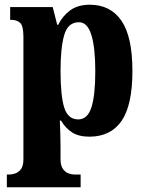

<svg xmlns="http://www.w3.org/2000/svg" viewBox="-20 -566 619 812"><path d="M9 226V172H21Q31 172 44.5 167.5Q58 163 68.5 149.5Q79 136 79 108V-411Q79 -457 65 -469.5Q51 -482 28 -482H23V-536H203L222 -461H226Q244 -498 276.5 -522Q309 -546 360 -546Q447 -546 493.5 -478.5Q540 -411 540 -266Q540 -121 494 -54.5Q448 12 358 12Q313 12 285 -6Q257 -24 238 -56H233Q234 -32 235 -3.5Q236 25 236 55V107Q236 135 246.5 149Q257 163 270.5 167.5Q284 172 293 172H321V226ZM311 -61Q350 -61 366.5 -111.5Q383 -162 383 -265Q383 -364 366.5 -418Q350 -472 314 -472Q267 -472 251.5 -417.5Q236 -363 236 -266Q236 -162 251.5 -111.5Q267 -61 311 -61Z"/></svg>

Font: Noto Serif Georgian Condensed ExtraBold
Style: Regular
Weight: 800
Width: 3
Designer: Monotype Design Team, Akaki Razmadze
Foundry: Google LLC
Version: Version 2.003; ttfautohint (v1.8.4.7-5d5b)